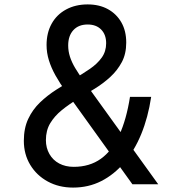

<svg xmlns="http://www.w3.org/2000/svg" viewBox="-20 -835 790 870"><path d="M311 15Q247 15 196.5 -12.5Q146 -40 117 -88Q88 -136 88 -197Q88 -254 108 -296.5Q128 -339 161.5 -371Q195 -403 235 -428.5Q275 -454 314.5 -477Q354 -500 387.5 -523Q421 -546 441 -574Q461 -602 461 -639Q461 -678 438.5 -701Q416 -724 377 -724Q336 -724 312.5 -698.5Q289 -673 289 -629Q289 -603 297 -578Q305 -553 320.5 -527Q336 -501 359 -469L697 0H580L279 -419Q251 -458 231.5 -493Q212 -528 201.5 -562Q191 -596 191 -631Q191 -686 214 -727.5Q237 -769 279.5 -792Q322 -815 377 -815Q430 -815 469 -793.5Q508 -772 530 -733.5Q552 -695 552 -642Q552 -591 532 -553.5Q512 -516 480 -486.5Q448 -457 409 -433Q370 -409 331 -385.5Q292 -362 259.5 -335.5Q227 -309 207.5 -276.5Q188 -244 188 -200Q188 -165 204 -137Q220 -109 248.5 -94Q277 -79 314 -79Q386 -79 437 -115.5Q488 -152 520.5 -223Q553 -294 569 -396H665Q651 -303 620 -227.5Q589 -152 543 -98Q497 -44 439 -14.5Q381 15 311 15Z"/></svg>

Font: Martian Mono SemiExpanded Light
Style: Regular
Weight: 300
Width: 6
Monospace: yes
Designer: Roman Shamin
Foundry: Evil Martians
Version: Version 0.930